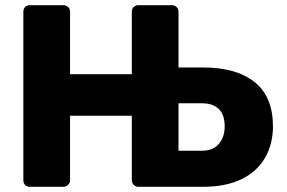

<svg xmlns="http://www.w3.org/2000/svg" viewBox="-20 -720 1105 740"><path d="M95 0Q84 0 77 -7Q70 -14 70 -25V-675Q70 -686 77 -693Q84 -700 95 -700H224Q235 -700 242.5 -693Q250 -686 250 -675V-434H488V-675Q488 -686 495.5 -693Q503 -700 513 -700H643Q653 -700 660.5 -693Q668 -686 668 -675V-460H762Q891 -460 961.5 -403.5Q1032 -347 1032 -233Q1032 -164 1001 -111Q970 -58 910 -29Q850 0 762 0H513Q503 0 495.5 -7.5Q488 -15 488 -25V-274H250V-25Q250 -15 242.5 -7.5Q235 0 224 0ZM668 -139H758Q801 -139 823.5 -165.5Q846 -192 846 -233Q846 -278 823 -300Q800 -322 758 -322H668Z"/></svg>

Font: Rubik Light
Style: Bold
Weight: 700
Version: Version 2.104